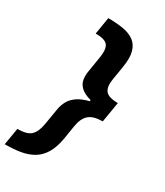

<svg xmlns="http://www.w3.org/2000/svg" viewBox="-243 -858 928 1083"><g transform="rotate(30 221.0 -317.0)"><path d="M402.3 -306.6Q324.2 -306.6 277.6 -318.8Q231 -331.1 208.7 -351.3Q186.5 -371.6 181.6 -397.2Q176.8 -422.9 181.2 -449.7L198.7 -557.6Q207.5 -610.8 190.4 -635.3Q173.3 -659.7 110.8 -659.7L128.9 -770.5Q183.1 -770.5 226.1 -763.2Q269 -755.9 297.9 -735.4Q326.7 -714.8 337.6 -675.5Q348.6 -636.2 337.9 -571.8L323.7 -486.3Q314.5 -431.6 334.2 -407Q354 -382.3 415 -382.3ZM-21.5 137.7 -2.9 27.3Q59.6 27.3 84.7 2.9Q109.9 -21.5 118.7 -74.7L136.7 -182.1Q141.1 -209 154.8 -234.9Q168.5 -260.7 197.5 -281Q226.6 -301.3 277.1 -313.5Q327.6 -325.7 405.3 -325.7L393.1 -250.5Q332 -250 304 -225.1Q275.9 -200.2 267.1 -146L253.4 -60.5Q242.7 3.4 218.8 42.7Q194.8 82 159.4 102.5Q124 123 78.4 130.4Q32.7 137.7 -21.5 137.7ZM393.1 -250.5 262.2 -250 284.2 -382.3H415Z"/></g></svg>

Font: Inter 18pt
Style: Bold Italic
Weight: 700
Italic angle: -9.3988°
Designer: Rasmus Andersson
Foundry: rsms
Version: Version 4.001;git-66647c0bb